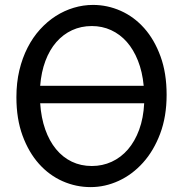

<svg xmlns="http://www.w3.org/2000/svg" viewBox="-20 -745 753 777"><path d="M561.5 -397.9Q556.2 -454.6 538.3 -499.5Q520.5 -544.4 493.2 -575.4Q465.8 -606.4 429.7 -623Q393.6 -639.6 351.6 -639.6Q308.1 -639.6 271.7 -622.8Q235.4 -606 208 -574.7Q180.7 -543.5 163.8 -498.5Q147 -453.6 142.6 -397.9ZM142.6 -327.1Q146.5 -268.1 163.1 -221.2Q179.7 -174.3 206.8 -141.4Q233.9 -108.4 270.5 -90.8Q307.1 -73.2 351.6 -73.2Q394.5 -73.2 431.9 -90.3Q469.2 -107.4 497.6 -140.1Q525.9 -172.9 543.2 -220Q560.5 -267.1 563.5 -327.1ZM654.3 -361.3Q654.3 -273.4 628.2 -204.1Q602.1 -134.8 558.8 -86.7Q515.6 -38.6 460.4 -13.2Q405.3 12.2 346.7 12.2Q287.6 12.2 233.4 -11.7Q179.2 -35.6 137.7 -82Q96.2 -128.4 71.3 -196Q46.4 -263.7 46.4 -351.6Q46.4 -410.2 58.3 -460.4Q70.3 -510.7 91.6 -552.2Q112.8 -593.8 142.1 -626Q171.4 -658.2 205.8 -680.2Q240.2 -702.1 278.6 -713.6Q316.9 -725.1 356.4 -725.1Q414.6 -725.1 468.5 -701.2Q522.5 -677.2 563.7 -630.9Q605 -584.5 629.6 -516.8Q654.3 -449.2 654.3 -361.3Z"/></svg>

Font: Andika Compact
Style: Regular
Weight: 400
Designer: Victor Gaultney, Annie Olsen, Julie Remington, Don Collingsworth, Eric Hays, Becca Hirsbrunner
Foundry: SIL International
Version: Version 5.000 ; LnSpcTght